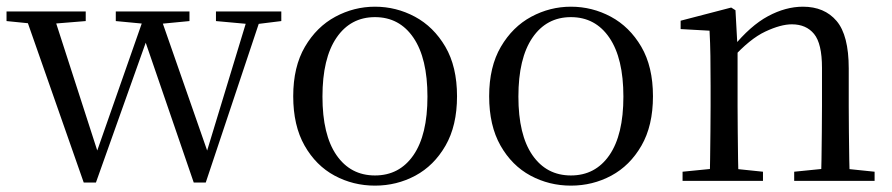

<svg xmlns="http://www.w3.org/2000/svg" viewBox="-25 -551 2719 585"><path d="M230.1 5.2 47.5 -516H134.5L280.1 -65.2L261.4 -65L267 -80.1L419.7 -516H458.3L615.7 -65H597.9L601.9 -78.3L735 -516H775.9L601.9 5.2H565.3L407.2 -455.2H432L425.6 -439.5L267.3 5.2ZM-5.1 -486.8V-516H236.2V-486.8L117.2 -477.1H91.5ZM327.8 -486.8V-516H552.3V-486.8L451.4 -477.1H429.7ZM633 -486.8V-516H832.1V-486.8L753.8 -477.1H739.2Z M1117.5 14.6Q1051.2 14.6 994.4 -15.9Q937.6 -46.5 903 -107.4Q868.4 -168.3 868.4 -257.8Q868.4 -347.6 904.1 -408.5Q939.7 -469.3 996.7 -500Q1053.7 -530.6 1117.5 -530.6Q1182.2 -530.6 1239.2 -500.1Q1296.2 -469.5 1331.9 -408.7Q1367.5 -347.8 1367.5 -257.8Q1367.5 -168 1332.4 -107.2Q1297.3 -46.3 1240.5 -15.8Q1183.7 14.6 1117.5 14.6ZM1117.5 -16.4Q1192 -16.4 1234.7 -78.2Q1277.4 -140.1 1277.4 -256.6Q1277.4 -373.4 1234.7 -436.1Q1192 -498.8 1117.5 -498.8Q1043.1 -498.8 1000.3 -436.1Q957.5 -373.4 957.5 -256.6Q957.5 -140.1 1000.3 -78.2Q1043.1 -16.4 1117.5 -16.4Z M1714.5 14.6Q1648.2 14.6 1591.4 -15.9Q1534.6 -46.5 1500 -107.4Q1465.4 -168.3 1465.4 -257.8Q1465.4 -347.6 1501.1 -408.5Q1536.7 -469.3 1593.7 -500Q1650.7 -530.6 1714.5 -530.6Q1779.2 -530.6 1836.2 -500.1Q1893.2 -469.5 1928.9 -408.7Q1964.5 -347.8 1964.5 -257.8Q1964.5 -168 1929.4 -107.2Q1894.3 -46.3 1837.5 -15.8Q1780.7 14.6 1714.5 14.6ZM1714.5 -16.4Q1789 -16.4 1831.7 -78.2Q1874.4 -140.1 1874.4 -256.6Q1874.4 -373.4 1831.7 -436.1Q1789 -498.8 1714.5 -498.8Q1640.1 -498.8 1597.3 -436.1Q1554.5 -373.4 1554.5 -256.6Q1554.5 -140.1 1597.3 -78.2Q1640.1 -16.4 1714.5 -16.4Z M2054.7 0V-27.8L2163.4 -38.6H2195.8L2299.7 -27.8V0ZM2136.9 0Q2138.1 -24.4 2138.6 -65.3Q2139.1 -106.3 2139.6 -150.7Q2140.1 -195.1 2140.1 -228.5V-289.4Q2140.1 -340.8 2139.5 -380.8Q2138.9 -420.7 2136.9 -457.5L2048.8 -462.4V-487.9L2202.9 -528L2215.9 -519.8L2222.3 -403.1V-401.7V-228.5Q2222.3 -195.1 2222.8 -150.7Q2223.3 -106.3 2223.8 -65.3Q2224.3 -24.4 2225.3 0ZM2394.8 0V-27.8L2502.3 -38.6H2535.3L2639.8 -27.8V0ZM2476.5 0Q2477.5 -24.4 2478 -64.8Q2478.5 -105.3 2479 -149.7Q2479.5 -194.1 2479.5 -228.5V-344.3Q2479.5 -418.1 2455.4 -447.5Q2431.3 -476.9 2387.6 -476.9Q2353.9 -476.9 2306.8 -454.8Q2259.6 -432.7 2205.2 -372.4L2196.7 -406H2206.8Q2261.4 -472.9 2315.1 -501.7Q2368.9 -530.6 2421.5 -530.6Q2487 -530.6 2524 -487.1Q2561 -443.5 2561 -342.4V-228.5Q2561 -194.1 2561.5 -149.7Q2562 -105.3 2562.6 -64.8Q2563.2 -24.4 2564.2 0Z"/></svg>

Font: Noto Serif SC ExtraLight
Style: Regular
Weight: 200
Designer: Ryoko NISHIZUKA 西塚涼子 (kana & ideographs); Frank Grießhammer (Latin, Greek & Cyrillic); Wenlong ZHANG 张文龙 (bopomofo); San
Foundry: Adobe
Version: Version 2.002-H1;hotconv 1.1.0;makeotfexe 2.6.0